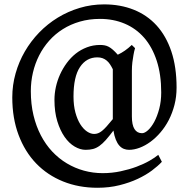

<svg xmlns="http://www.w3.org/2000/svg" viewBox="-20 -676 871 885"><path d="M500 -356.9Q493.7 -369.6 487.1 -379.6Q480.5 -389.6 471.9 -396.7Q463.4 -403.8 452.9 -407.7Q442.4 -411.6 428.7 -411.6Q378.4 -411.6 348.6 -366.9Q318.8 -322.3 318.8 -231Q318.8 -189.5 327.6 -157.2Q336.4 -125 350.3 -103Q364.3 -81.1 381.1 -69.8Q397.9 -58.6 414.1 -58.6Q423.3 -58.6 431.9 -61.8Q440.4 -64.9 450 -72.5Q459.5 -80.1 471.4 -93.3Q483.4 -106.4 500 -127ZM793.9 -272Q793.9 -230 784.2 -192.4Q774.4 -154.8 758.1 -123Q741.7 -91.3 719.7 -65.7Q697.8 -40 673.3 -22.2Q648.9 -4.4 623.5 5.1Q598.1 14.6 574.7 14.6Q562 14.6 550.5 10Q539.1 5.4 529.8 -5.1Q520.5 -15.6 513.7 -32.7Q506.8 -49.8 502.9 -74.2Q482.9 -47.9 467.8 -30.8Q452.6 -13.7 438.2 -3.4Q423.8 6.8 408.9 10.7Q394 14.6 374.5 14.6Q349.6 14.6 324 -0.5Q298.3 -15.6 277.8 -44.9Q257.3 -74.2 244.1 -117.2Q231 -160.2 231 -215.8Q231 -244.6 237.5 -274.7Q244.1 -304.7 256.8 -332.8Q269.5 -360.8 287.8 -385.7Q306.2 -410.6 329.3 -429Q352.5 -447.3 380.9 -458Q409.2 -468.8 441.4 -468.8Q452.6 -468.8 462.2 -467Q471.7 -465.3 481 -460.4Q490.2 -455.6 500.2 -446.8Q510.3 -438 522.9 -423.8Q540.5 -432.1 555.9 -442.9Q571.3 -453.6 587.4 -468.8L602.5 -454.1Q598.1 -439.5 595.2 -422.4Q592.3 -407.7 590.1 -388.9Q587.9 -370.1 587.9 -349.6V-139.2Q587.9 -100.1 599.9 -81.1Q611.8 -62 634.8 -62Q647 -62 662.4 -75.9Q677.7 -89.8 691.2 -114.7Q704.6 -139.6 713.9 -174.3Q723.1 -209 723.1 -250Q723.1 -332.5 702.4 -396Q681.6 -459.5 644.3 -502.2Q606.9 -544.9 554.9 -566.9Q502.9 -588.9 440.9 -588.9Q391.1 -588.9 348.1 -576.4Q305.2 -564 269.8 -541.7Q234.4 -519.5 206.8 -488.5Q179.2 -457.5 160.4 -420.4Q141.6 -383.3 131.8 -341.6Q122.1 -299.8 122.1 -255.9Q122.1 -195.8 134.3 -144.8Q146.5 -93.8 168.5 -51.8Q190.4 -9.8 220.9 22.7Q251.5 55.2 288.3 77.1Q325.2 99.1 366.9 110.6Q408.7 122.1 453.1 122.1Q496.1 122.1 536.1 113.5Q576.2 105 609.9 92.3Q643.6 79.6 669.2 64.9Q694.8 50.3 709.5 37.6L726.1 69.8Q708.5 88.9 680.4 109.9Q652.3 130.9 615 148.4Q577.6 166 530.8 177.7Q483.9 189.5 429.2 189.5Q342.8 189.5 270.8 160.4Q198.7 131.3 146.7 77.4Q94.7 23.4 65.7 -53.7Q36.6 -130.9 36.6 -227.1Q36.6 -283.7 51.8 -337.4Q66.9 -391.1 94.5 -438.7Q122.1 -486.3 160.6 -526.1Q199.2 -565.9 246.3 -594.7Q293.5 -623.5 347.4 -639.6Q401.4 -655.8 460 -655.8Q534.7 -655.8 596.2 -631.3Q657.7 -606.9 701.7 -558.8Q745.6 -510.7 769.8 -439Q793.9 -367.2 793.9 -272Z"/></svg>

Font: Gentium Book Basic
Style: Regular
Weight: 400
Designer: J. Victor Gaultney and Annie Olsen
Foundry: SIL International
Version: Version 1.102; 2013; Maintenance release